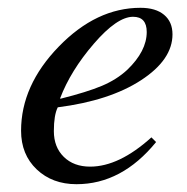

<svg xmlns="http://www.w3.org/2000/svg" viewBox="-20 -461 480 492"><path d="M368 -109 380 -97Q292 11 176 11Q114 11 74 -27Q34 -65 34 -126Q34 -242 130.5 -341.5Q227 -441 340 -441Q379 -441 400.5 -423Q422 -405 422 -373Q422 -308 341.5 -255.5Q261 -203 128 -186Q118 -166 118 -125Q118 -84 143.5 -59Q169 -34 211 -34Q285 -34 368 -109ZM134 -209 135 -208Q203 -225 241 -241Q279 -257 306 -282Q356 -330 356 -379Q356 -418 321 -418Q280 -418 220.5 -349Q161 -280 134 -209Z"/></svg>

Font: STIX
Style: Italic
Weight: 400
Italic angle: -16.33°
Designer: MicroPress Inc., with final additions and corrections provided by Coen Hoffman, Elsevier (retired)
Version: Version 1.1.1